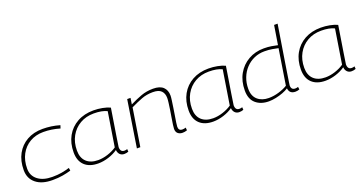

<svg xmlns="http://www.w3.org/2000/svg" viewBox="-39 -1393 3878 2055"><g transform="rotate(-20 1899.5 -365.0)"><path d="M300 10Q180 10 112.5 -45Q45 -100 45 -195Q45 -301 87.5 -378.5Q130 -456 206 -499Q282 -542 384 -542Q485 -542 579 -514L568 -480Q475 -508 381 -508Q294 -508 227 -469Q160 -430 122.5 -360Q85 -290 85 -197Q85 -117 145.5 -70Q206 -23 309 -23Q372 -23 418.5 -31.5Q465 -40 507 -53L512 -21Q469 -8 417.5 1Q366 10 300 10Z M1117 10Q1087 10 1068 -9Q1049 -28 1046 -61Q1001 -29 940 -9.5Q879 10 821 10Q722 10 667 -42Q612 -94 612 -191Q612 -296 656 -375Q700 -454 779.5 -498Q859 -542 964 -542Q1015 -542 1064.5 -532.5Q1114 -523 1151 -506Q1120 -312 1102 -199Q1084 -86 1084 -80Q1084 -23 1130 -23Q1147 -23 1163 -29L1165 1Q1143 10 1117 10ZM1044 -91 1106 -482Q1049 -510 956 -510Q868 -510 799.5 -470.5Q731 -431 691.5 -360.5Q652 -290 652 -197Q652 -114 699.5 -69Q747 -24 833 -24Q886 -24 943 -42.5Q1000 -61 1044 -91Z M1346 -532H1384L1373 -461Q1443 -496 1506 -519Q1569 -542 1643 -542Q1720 -542 1757.5 -506.5Q1795 -471 1795 -409Q1795 -391 1790 -355.5Q1785 -320 1778.5 -276.5Q1772 -233 1765 -190.5Q1758 -148 1753 -115.5Q1748 -83 1748 -70Q1748 -24 1791 -24Q1812 -24 1830 -31L1833 1Q1820 6 1806 8Q1792 10 1781 10Q1749 10 1728.5 -7.5Q1708 -25 1708 -60Q1708 -74 1712.5 -106.5Q1717 -139 1724 -180Q1731 -221 1737.5 -263.5Q1744 -306 1748.5 -341.5Q1753 -377 1753 -397Q1753 -448 1724 -478Q1695 -508 1628 -508Q1558 -508 1499 -485.5Q1440 -463 1370 -429L1302 0H1263Z M2427 10Q2397 10 2378 -9Q2359 -28 2356 -61Q2311 -29 2250 -9.5Q2189 10 2131 10Q2032 10 1977 -42Q1922 -94 1922 -191Q1922 -296 1966 -375Q2010 -454 2089.5 -498Q2169 -542 2274 -542Q2325 -542 2374.5 -532.5Q2424 -523 2461 -506Q2430 -312 2412 -199Q2394 -86 2394 -80Q2394 -23 2440 -23Q2457 -23 2473 -29L2475 1Q2453 10 2427 10ZM2354 -91 2416 -482Q2359 -510 2266 -510Q2178 -510 2109.5 -470.5Q2041 -431 2001.5 -360.5Q1962 -290 1962 -197Q1962 -114 2009.5 -69Q2057 -24 2143 -24Q2196 -24 2253 -42.5Q2310 -61 2354 -91Z M3067 10Q2999 10 2992 -55Q2965 -37 2926.5 -22.5Q2888 -8 2845.5 1Q2803 10 2765 10Q2674 10 2617 -39Q2560 -88 2560 -186Q2560 -293 2605 -373Q2650 -453 2728 -497.5Q2806 -542 2904 -542Q2954 -542 2991.5 -535.5Q3029 -529 3060 -522L3095 -740H3135Q3128 -696 3117.5 -630.5Q3107 -565 3095 -490.5Q3083 -416 3071.5 -343.5Q3060 -271 3050.5 -210.5Q3041 -150 3035.5 -113Q3030 -76 3030 -74Q3030 -23 3076 -23Q3093 -23 3109 -29L3113 1Q3090 10 3067 10ZM2776 -24Q2831 -24 2889 -41Q2947 -58 2991 -85L3055 -490Q3026 -496 2988.5 -503Q2951 -510 2900 -510Q2836 -510 2782 -486Q2728 -462 2687 -418.5Q2646 -375 2623.5 -317Q2601 -259 2601 -191Q2601 -109 2649.5 -66.5Q2698 -24 2776 -24Z M3706 10Q3676 10 3657 -9Q3638 -28 3635 -61Q3590 -29 3529 -9.5Q3468 10 3410 10Q3311 10 3256 -42Q3201 -94 3201 -191Q3201 -296 3245 -375Q3289 -454 3368.5 -498Q3448 -542 3553 -542Q3604 -542 3653.5 -532.5Q3703 -523 3740 -506Q3709 -312 3691 -199Q3673 -86 3673 -80Q3673 -23 3719 -23Q3736 -23 3752 -29L3754 1Q3732 10 3706 10ZM3633 -91 3695 -482Q3638 -510 3545 -510Q3457 -510 3388.5 -470.5Q3320 -431 3280.5 -360.5Q3241 -290 3241 -197Q3241 -114 3288.5 -69Q3336 -24 3422 -24Q3475 -24 3532 -42.5Q3589 -61 3633 -91Z"/></g></svg>

Font: Georama Extended ExtraLight
Style: Italic
Weight: 200
Width: 7
Italic angle: -9°
Designer: Jean-Baptiste Levee
Foundry: Production Type
Version: Version 1.000